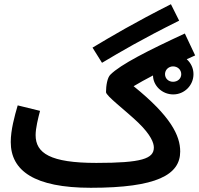

<svg xmlns="http://www.w3.org/2000/svg" viewBox="-20 -870 946 911"><path d="M464 -572C553 -625 653 -684 830 -772L791 -850C617 -762 509 -698 419 -644ZM149 -229C149 -262 161 -310 170 -344L64 -370C49 -319 31 -253 31 -196C31 -60 143 21 411 21C724 21 835 -41 835 -151C835 -227 790 -319 614 -461C641 -477 671 -494 706 -512C706 -465 748 -422 802 -422C855 -422 898 -465 898 -518C898 -546 886 -571 866 -589C879 -595 892 -601 906 -607L857 -711C682 -630 552 -564 504 -516C489 -502 483 -463 483 -433C483 -415 571 -350 636 -288C697 -229 710 -191 710 -170C710 -117 653 -97 437 -97C219 -97 149 -143 149 -229ZM763 -518C763 -532 771 -545 784 -551L786 -552C790 -554 796 -555 801 -555C823 -555 840 -539 840 -518C840 -497 823 -482 801 -482C780 -482 763 -497 763 -518Z"/></svg>

Font: Noto Sans Arabic UI Semi
Style: Regular
Weight: 600
Designer: Nadine Chahine - Monotype Design Team
Foundry: Monotype Imaging Inc.
Version: Version 1.900